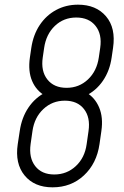

<svg xmlns="http://www.w3.org/2000/svg" viewBox="-20 -786 530 822"><path d="M205 16Q127 16 85.2 -35Q43.5 -86 56 -169L64.5 -225Q73 -283 102 -325.8Q131 -368.5 176 -391L175 -375Q135.5 -397 117.5 -439.2Q99.5 -481.5 108 -540L114 -581Q122.5 -637.5 150.2 -679Q178 -720.5 220.2 -743.2Q262.5 -766 314 -766Q391.5 -766 434 -716Q476.5 -666 464 -581L458 -540Q450 -483 420.5 -440Q391 -397 345 -375L348 -391Q386.5 -368.5 404.5 -325.8Q422.5 -283 414 -225L406 -169Q394 -86 339.2 -35Q284.5 16 205 16ZM212.5 -39Q266 -39 304.5 -74.8Q343 -110.5 351 -169L359 -225Q367.5 -283.5 339.5 -319.2Q311.5 -355 257.5 -355Q204 -355 165.8 -319.2Q127.5 -283.5 119 -225L111 -169Q103 -110.5 130.8 -74.8Q158.5 -39 212.5 -39ZM265 -410Q318.5 -410 356.5 -445.8Q394.5 -481.5 403 -540L409 -581Q417.5 -639.5 389 -675.2Q360.5 -711 306.5 -711Q252.5 -711 215 -675.2Q177.5 -639.5 169 -581L163 -540Q154.5 -481.5 182.8 -445.8Q211 -410 265 -410Z"/></svg>

Font: Mohave Light
Style: Italic
Weight: 300
Italic angle: -8°
Designer: Gumpita Rahayu
Foundry: Tokotype
Version: Version 2.003